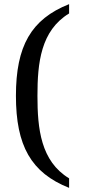

<svg xmlns="http://www.w3.org/2000/svg" viewBox="-20 -780 444 928"><path d="M314 128V82C177 -1 161 -158 161 -317C161 -476 177 -632 314 -715V-760C130 -687 57 -557 57 -317C57 -76 130 55 314 128Z"/></svg>

Font: Noto Serif Devanagari
Style: Regular
Weight: 400
Designer: Universal Thirst, Indian Type Foundry and the Monotype Design Team
Foundry: Monotype Imaging Inc.
Version: Version 2.004